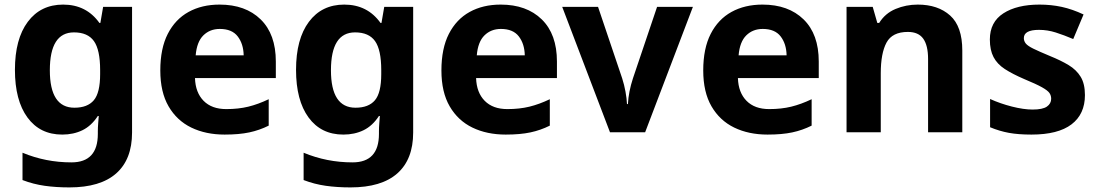

<svg xmlns="http://www.w3.org/2000/svg" viewBox="-20 -576 4782 836"><path d="M255 -556Q356 -556 413 -476H417L429 -546H555V1Q555 118 486 179Q417 240 282 240Q224 240 174.5 233Q125 226 78 208V89Q179 131 291 131Q406 131 406 7V-4Q406 -21 407.5 -39Q409 -57 410 -71H406Q378 -28 339 -9Q300 10 251 10Q154 10 99.5 -64.5Q45 -139 45 -272Q45 -406 101 -481Q157 -556 255 -556ZM302 -435Q197 -435 197 -270Q197 -107 304 -107Q361 -107 388.5 -139.5Q416 -172 416 -253V-271Q416 -359 389 -397Q362 -435 302 -435Z M936 -556Q1049 -556 1115 -491.5Q1181 -427 1181 -308V-236H829Q831 -173 866.5 -137Q902 -101 965 -101Q1018 -101 1061 -111.5Q1104 -122 1150 -144V-29Q1110 -9 1065.5 0.5Q1021 10 958 10Q876 10 813 -20.5Q750 -51 714 -113Q678 -175 678 -269Q678 -365 710.5 -428.5Q743 -492 801 -524Q859 -556 936 -556ZM937 -450Q894 -450 865.5 -422Q837 -394 832 -335H1041Q1040 -385 1015 -417.5Q990 -450 937 -450Z M1479 -556Q1580 -556 1637 -476H1641L1653 -546H1779V1Q1779 118 1710 179Q1641 240 1506 240Q1448 240 1398.5 233Q1349 226 1302 208V89Q1403 131 1515 131Q1630 131 1630 7V-4Q1630 -21 1631.5 -39Q1633 -57 1634 -71H1630Q1602 -28 1563 -9Q1524 10 1475 10Q1378 10 1323.5 -64.5Q1269 -139 1269 -272Q1269 -406 1325 -481Q1381 -556 1479 -556ZM1526 -435Q1421 -435 1421 -270Q1421 -107 1528 -107Q1585 -107 1612.5 -139.5Q1640 -172 1640 -253V-271Q1640 -359 1613 -397Q1586 -435 1526 -435Z M2160 -556Q2273 -556 2339 -491.5Q2405 -427 2405 -308V-236H2053Q2055 -173 2090.5 -137Q2126 -101 2189 -101Q2242 -101 2285 -111.5Q2328 -122 2374 -144V-29Q2334 -9 2289.5 0.5Q2245 10 2182 10Q2100 10 2037 -20.5Q1974 -51 1938 -113Q1902 -175 1902 -269Q1902 -365 1934.5 -428.5Q1967 -492 2025 -524Q2083 -556 2160 -556ZM2161 -450Q2118 -450 2089.5 -422Q2061 -394 2056 -335H2265Q2264 -385 2239 -417.5Q2214 -450 2161 -450Z M2636 0 2428 -546H2584L2689 -235Q2698 -207 2703.5 -177Q2709 -147 2710 -123H2714Q2717 -177 2736 -235L2841 -546H2997L2789 0Z M3300 -556Q3413 -556 3479 -491.5Q3545 -427 3545 -308V-236H3193Q3195 -173 3230.5 -137Q3266 -101 3329 -101Q3382 -101 3425 -111.5Q3468 -122 3514 -144V-29Q3474 -9 3429.5 0.5Q3385 10 3322 10Q3240 10 3177 -20.5Q3114 -51 3078 -113Q3042 -175 3042 -269Q3042 -365 3074.5 -428.5Q3107 -492 3165 -524Q3223 -556 3300 -556ZM3301 -450Q3258 -450 3229.5 -422Q3201 -394 3196 -335H3405Q3404 -385 3379 -417.5Q3354 -450 3301 -450Z M3976 -556Q4064 -556 4117 -508.5Q4170 -461 4170 -356V0H4021V-319Q4021 -378 4000 -407.5Q3979 -437 3933 -437Q3865 -437 3840 -390.5Q3815 -344 3815 -257V0H3666V-546H3780L3800 -476H3808Q3834 -518 3879.5 -537Q3925 -556 3976 -556Z M4704 -162Q4704 -79 4645.5 -34.5Q4587 10 4471 10Q4414 10 4373 2.5Q4332 -5 4291 -22V-145Q4335 -125 4386 -112Q4437 -99 4476 -99Q4520 -99 4538.5 -112Q4557 -125 4557 -146Q4557 -160 4549.5 -171Q4542 -182 4517 -196Q4492 -210 4439 -232Q4388 -254 4355 -275.5Q4322 -297 4306 -327.5Q4290 -358 4290 -404Q4290 -480 4349 -518Q4408 -556 4506 -556Q4557 -556 4603 -546Q4649 -536 4698 -513L4653 -406Q4613 -423 4577 -434.5Q4541 -446 4504 -446Q4438 -446 4438 -410Q4438 -397 4446.5 -386.5Q4455 -376 4479.5 -364Q4504 -352 4552 -332Q4599 -313 4633 -292.5Q4667 -272 4685.5 -241.5Q4704 -211 4704 -162Z"/></svg>

Font: TSCustom
Style: Regular
Weight: 400
Designer: Monotype Design Team
Foundry: Monotype Imaging Inc.
Version: Version 2.004; ttfautohint (v1.8.3) -l 8 -r 50 -G 200 -x 14 